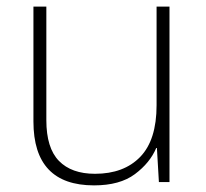

<svg xmlns="http://www.w3.org/2000/svg" viewBox="-20 -550 622 580"><path d="M492 -530V0H460L454 -103H452Q433 -58 387.5 -24Q342 10 264 10Q81 10 81 -183V-530H120V-187Q120 -103 158 -64Q196 -25 267 -25Q354 -25 403.5 -76Q453 -127 453 -232V-530Z"/></svg>

Font: Noto Sans Khmer UI ExtraLight
Style: Regular
Weight: 200
Designer: Danh Hong and the Monotype Design Team
Foundry: Monotype Imaging Inc.
Version: Version 2.002; ttfautohint (v1.8.4.7-5d5b)